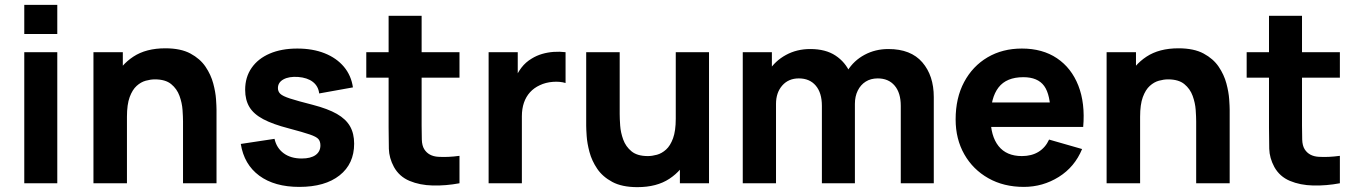

<svg xmlns="http://www.w3.org/2000/svg" viewBox="-20 -755 5590 791"><path d="M80 -615V-735H216V-615ZM80 0V-540H216V0Z M734 0V-255Q734 -273.5 732 -302.2Q730 -331 719.5 -360Q709 -389 685.2 -408.5Q661.5 -428 618 -428Q600.5 -428 580.5 -422.5Q560.5 -417 543 -401.2Q525.5 -385.5 514.2 -355Q503 -324.5 503 -274L425 -311Q425 -375 451 -431Q477 -487 529.2 -521.5Q581.5 -556 661 -556Q724.5 -556 764.5 -534.5Q804.5 -513 826.8 -480Q849 -447 858.5 -411.2Q868 -375.5 870 -346Q872 -316.5 872 -303V0ZM365 0V-540H486V-361H503V0Z M1213 15Q1111 15 1048.2 -31.2Q985.5 -77.5 972 -162L1111 -183Q1119.5 -145 1148.8 -123.5Q1178 -102 1223 -102Q1260 -102 1280 -116.2Q1300 -130.5 1300 -156Q1300 -172 1292 -181.8Q1284 -191.5 1256.2 -201Q1228.5 -210.5 1170 -226Q1104 -243 1064.5 -264Q1025 -285 1007.5 -314.2Q990 -343.5 990 -385Q990 -437 1016.5 -475.2Q1043 -513.5 1091.2 -534.2Q1139.5 -555 1205 -555Q1268.5 -555 1317.5 -535.5Q1366.5 -516 1396.8 -480Q1427 -444 1434 -395L1295 -370Q1291.5 -400 1269 -417.5Q1246.5 -435 1208 -438Q1170.5 -440.5 1147.8 -428Q1125 -415.5 1125 -392Q1125 -378 1134.8 -368.5Q1144.5 -359 1175.2 -349Q1206 -339 1269 -323Q1330.5 -307 1367.8 -285.8Q1405 -264.5 1422 -234.8Q1439 -205 1439 -163Q1439 -80 1379 -32.5Q1319 15 1213 15Z M1873 0Q1817 10.5 1763.2 9.2Q1709.5 8 1667.2 -9.8Q1625 -27.5 1603 -67Q1583 -104 1582 -142.2Q1581 -180.5 1581 -229V-690H1717V-237Q1717 -205.5 1717.8 -180.2Q1718.5 -155 1728 -140Q1746 -111.5 1785.5 -109Q1825 -106.5 1873 -113ZM1489 -435V-540H1873V-435Z M1993 0V-540H2113V-408L2100 -425Q2110.5 -453 2128 -476Q2145.5 -499 2171 -514Q2190.5 -526 2213.5 -532.8Q2236.5 -539.5 2261 -541.2Q2285.5 -543 2310 -540V-413Q2287.5 -420 2257.8 -417.8Q2228 -415.5 2204 -404Q2180 -393 2163.5 -374.8Q2147 -356.5 2138.5 -331.8Q2130 -307 2130 -276V0Z M2606 16Q2542.5 16 2502.5 -5.5Q2462.5 -27 2440.2 -60Q2418 -93 2408.5 -128.8Q2399 -164.5 2397 -194Q2395 -223.5 2395 -237V-540H2533V-285Q2533 -266.5 2535 -237.8Q2537 -209 2547.5 -180Q2558 -151 2581.8 -131.5Q2605.5 -112 2649 -112Q2666.5 -112 2686.5 -117.5Q2706.5 -123 2724 -138.8Q2741.5 -154.5 2752.8 -185.2Q2764 -216 2764 -266L2842 -229Q2842 -165 2816 -109Q2790 -53 2737.8 -18.5Q2685.5 16 2606 16ZM2781 0V-179H2764V-540H2901V0Z M3691 0V-319Q3691 -372.5 3665.8 -402.2Q3640.5 -432 3596 -432Q3567.5 -432 3546.5 -418.8Q3525.5 -405.5 3513.8 -381.8Q3502 -358 3502 -327L3445 -365Q3445 -420.5 3471.2 -463Q3497.5 -505.5 3541.8 -529.2Q3586 -553 3640 -553Q3732.5 -553 3779.8 -498.2Q3827 -443.5 3827 -355V0ZM3040 0V-540H3160V-361H3177V0ZM3366 0V-319Q3366 -372.5 3340.8 -402.2Q3315.5 -432 3271 -432Q3228.5 -432 3202.8 -402.8Q3177 -373.5 3177 -327L3120 -367Q3120 -420 3146.5 -462Q3173 -504 3217.8 -528.5Q3262.5 -553 3318 -553Q3381.5 -553 3422.2 -526Q3463 -499 3482.5 -454Q3502 -409 3502 -355V0Z M4198 15Q4115 15 4051.8 -20.8Q3988.5 -56.5 3952.8 -119.2Q3917 -182 3917 -263Q3917 -351.5 3952 -417Q3987 -482.5 4048.5 -518.8Q4110 -555 4190 -555Q4275 -555 4334.5 -515Q4394 -475 4422.5 -402.5Q4451 -330 4442.5 -232H4308V-282Q4308 -364.5 4281.8 -400.8Q4255.5 -437 4196 -437Q4126.5 -437 4093.8 -394.8Q4061 -352.5 4061 -270Q4061 -194.5 4093.8 -153.2Q4126.5 -112 4190 -112Q4230 -112 4258.5 -129.5Q4287 -147 4302 -180L4438 -141Q4407.5 -67 4341.8 -26Q4276 15 4198 15ZM4019 -232V-333H4377V-232Z M4908 0V-255Q4908 -273.5 4906 -302.2Q4904 -331 4893.5 -360Q4883 -389 4859.2 -408.5Q4835.5 -428 4792 -428Q4774.5 -428 4754.5 -422.5Q4734.5 -417 4717 -401.2Q4699.5 -385.5 4688.2 -355Q4677 -324.5 4677 -274L4599 -311Q4599 -375 4625 -431Q4651 -487 4703.2 -521.5Q4755.5 -556 4835 -556Q4898.5 -556 4938.5 -534.5Q4978.5 -513 5000.8 -480Q5023 -447 5032.5 -411.2Q5042 -375.5 5044 -346Q5046 -316.5 5046 -303V0ZM4539 0V-540H4660V-361H4677V0Z M5500 0Q5444 10.5 5390.2 9.2Q5336.5 8 5294.2 -9.8Q5252 -27.5 5230 -67Q5210 -104 5209 -142.2Q5208 -180.5 5208 -229V-690H5344V-237Q5344 -205.5 5344.8 -180.2Q5345.5 -155 5355 -140Q5373 -111.5 5412.5 -109Q5452 -106.5 5500 -113ZM5116 -435V-540H5500V-435Z"/></svg>

Font: Manrope ExtraLight ExtraBold
Style: Regular
Weight: 800
Version: Version 4.504